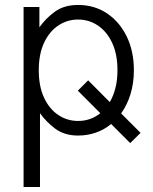

<svg xmlns="http://www.w3.org/2000/svg" viewBox="-20 -536 613 771"><path d="M502.9 38.6 426.3 -38.1Q399.4 -15.6 365.7 -3.7Q332 8.3 293.5 8.3Q238.8 8.3 202.1 -19Q165.5 -46.4 140.6 -81.5V214.8H74.7V-507.8H138.2V-426.3Q162.6 -461.4 200 -488.8Q237.3 -516.1 293.5 -516.1Q359.4 -516.1 409.9 -482.2Q460.4 -448.2 489 -389.2Q517.6 -330.1 517.6 -253.9Q517.6 -202.6 504.2 -158.4Q490.7 -114.3 466.3 -80.6L544.4 -2.4ZM135.7 -253.9Q135.7 -189 157 -143.6Q178.2 -98.1 214.1 -74.2Q250 -50.3 293.5 -50.3Q344.2 -50.3 382.8 -81.5L292.5 -171.9L334 -213.4L420.9 -126Q435.5 -150.9 443.6 -182.9Q451.7 -214.8 451.7 -253.9Q451.7 -318.8 430.2 -364.3Q408.7 -409.7 373 -433.6Q337.4 -457.5 293.5 -457.5Q250 -457.5 214.1 -433.6Q178.2 -409.7 157 -364.3Q135.7 -318.8 135.7 -253.9Z"/></svg>

Font: Giphurs Light
Style: Regular
Weight: 300
Version: Version 0.920; ttfautohint (v1.8.4.7-5d5b)